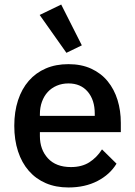

<svg xmlns="http://www.w3.org/2000/svg" viewBox="-20 -815 596 847"><path d="M282 12Q226 12 182 -7Q138 -26 107 -61.5Q76 -97 59.5 -147.5Q43 -198 43 -260Q43 -322 59.5 -372.5Q76 -423 107 -458.5Q138 -494 182 -513Q226 -532 282 -532Q339 -532 382.5 -512Q426 -492 455 -456.5Q484 -421 498.5 -374Q513 -327 513 -273V-232H156V-215Q156 -155 191.5 -116.5Q227 -78 293 -78Q341 -78 374 -99Q407 -120 430 -156L494 -93Q465 -45 410 -16.5Q355 12 282 12ZM282 -447Q254 -447 230.5 -437Q207 -427 190.5 -409Q174 -391 165 -366Q156 -341 156 -311V-304H398V-314Q398 -374 367 -410.5Q336 -447 282 -447ZM155 -749 250 -795 341 -615 273 -582Z"/></svg>

Font: IBM Plex Arabic Medium
Style: Regular
Weight: 500
Designer: Mike Abbink, Paul van der Laan, Pieter van Rosmalen, Wael Morcos, Khajak Apelian
Foundry: Bold Monday
Version: Version 1.0